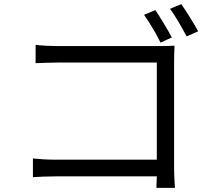

<svg xmlns="http://www.w3.org/2000/svg" viewBox="-20 -874 1040 933"><path d="M815 -692C795 -730 758 -791 735 -825L680 -802C705 -767 740 -709 760 -667ZM826 -574C826 -598 827 -629 828 -652C809 -651 779 -650 754 -650H262C230 -650 186 -652 153 -656V-567C176 -568 226 -570 263 -570H742V-98H251C209 -98 166 -101 140 -104V-13C167 -15 212 -17 253 -17H742C741 7 740 28 740 39H830C829 23 826 -22 826 -58ZM806 -831C833 -796 865 -738 887 -697L943 -722C922 -760 885 -820 861 -854Z"/></svg>

Font: Noto Sans KR Regular
Style: Regular
Weight: 400
Designer: Ryoko NISHIZUKA  (kana & ideographs); Paul D. Hunt (Latin, Greek & Cyrillic); Wenlong ZHANG  (bopomofo); Sandoll Communi
Foundry: Adobe Systems Incorporated
Version: Version 1.004;PS 1.004;hotconv 1.0.82;makeotf.lib2.5.63406